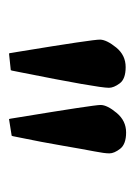

<svg xmlns="http://www.w3.org/2000/svg" viewBox="43 -926 300 426"><g transform="rotate(90 193.0 -713.0)"><path d="M174.8 -804.7Q174.8 -780.3 140.6 -609.4L136.7 -589.8L135.7 -586.9L98.6 -583L97.7 -585.9L94.7 -604.5Q67.4 -770.5 67.9 -785.2Q68.4 -799.8 85.4 -820.8Q102.5 -841.8 128.9 -841.8Q155.3 -841.8 165 -828.6Q174.8 -815.4 174.8 -804.7ZM286.1 -611.3 282.2 -591.8 281.2 -588.9 244.1 -583 243.2 -586.9 240.2 -605.5Q212.9 -771.5 212.9 -786.1Q212.9 -800.8 230.5 -821.8Q248 -842.8 273.9 -842.8Q299.8 -842.8 310.1 -829.6Q320.3 -816.4 320.3 -805.7Q320.3 -794.9 315.9 -772.5Q311.5 -750 303.2 -701.7Q294.9 -653.3 286.1 -611.3Z"/></g></svg>

Font: GenEi LateMin P v2
Style: Medium
Weight: 500
Designer: o_tamon (Modified)
Foundry: o_tamon / Adobe Systems Incorporated / FONT 910 / Philipp H. Poll
Version: Version 2.1;Original Version 1.004